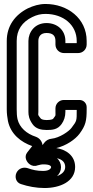

<svg xmlns="http://www.w3.org/2000/svg" viewBox="-20 -718 470 966"><path d="M170 62C169 62 170 62 170 62ZM194 12C191 -8 179 -23 160 -30C114 -45 78 -76 68 -119C65 -133 64 -149 64 -168V-512C64 -567 91 -607 142 -632C164 -643 185 -648 209 -648C299 -648 366 -592 366 -512V-501H309V-512C309 -566 268 -602 214 -602C154 -602 123 -555 123 -512V-155C123 -138 126 -118 144 -93C160 -70 187 -64 215 -64C244 -64 270 -66 290 -94C302 -111 309 -131 309 -156V-165H366C366 -109 367 -111 340 -75C327 -57 279 -24 239 -20C226 -19 212 -12 203 0ZM267 78C295 85 308 100 308 122C308 141 296 157 267 168C279 157 287 141 287 123C287 105 279 89 267 78ZM259 -173V-156C259 -131 262 -141 247 -120C247 -120 241 -114 215 -114C193 -114 186 -120 184 -123C168 -144 173 -136 173 -155V-512C173 -533 184 -552 214 -552C246 -552 259 -538 259 -512V-494C259 -470 278 -451 302 -451H373C397 -451 416 -470 416 -494V-512C416 -626 319 -698 209 -698C177 -698 148 -689 120 -676C55 -643 14 -587 14 -512V-168C14 -145 17 -126 20 -109C34 -43 85 -3 142 17L117 49C99 72 115 99 130 109C140 116 153 120 169 114C182 111 187 109 199 109C232 109 237 118 237 123C237 128 230 142 197 142C166 142 145 137 119 128C100 122 75 127 63 151C53 172 60 200 85 208C121 220 162 228 204 228C281 228 358 196 358 122C358 64 311 34 263 27C314 15 359 -17 380 -45C411 -87 416 -110 416 -168V-179C416 -199 400 -215 380 -215H301C278 -215 259 -196 259 -173Z"/></svg>

Font: DIN Rundschrift
Style: MittelKont
Weight: 400
Version: Version 1.027